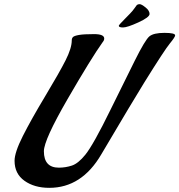

<svg xmlns="http://www.w3.org/2000/svg" viewBox="-20 -878 862 923"><path d="M217 25Q145 25 97.5 -9Q50 -43 50 -105Q50 -145 89.5 -223.5Q129 -302 197.5 -416Q266 -530 295.5 -588.5Q325 -647 325 -684Q325 -694 331 -700Q337 -706 360 -710Q383 -714 432 -714Q481 -714 481 -693Q481 -684 474 -676Q419 -599 305 -402Q191 -205 191 -151Q191 -72 263 -72Q295 -72 325.5 -82Q356 -92 390 -134Q429 -182 513 -354Q577 -484 627.5 -585.5Q678 -687 698.5 -703.5Q719 -720 770.5 -720Q822 -720 822 -708Q822 -700 796.5 -669Q771 -638 674 -482Q630 -410 597 -355Q564 -300 519.5 -224.5Q475 -149 467 -136Q373 25 217 25ZM551 -754Q551 -758 581 -788Q611 -818 618 -827Q625 -836 628.5 -841Q632 -846 634 -848.5Q636 -851 638 -854Q643 -858 651.5 -858Q660 -858 679.5 -842.5Q699 -827 699 -811Q699 -795 645.5 -770.5Q592 -746 571.5 -746Q551 -746 551 -754Z"/></svg>

Font: Condiment
Style: Regular
Weight: 400
Designer: Angel Koziupa, Alejandro Paul
Foundry: Angel Koziupa, Alejandro Paul
Version: Version 1.001